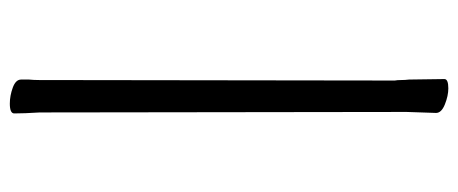

<svg xmlns="http://www.w3.org/2000/svg" viewBox="-291 -529 933 391"><g transform="rotate(-90 175.5 -333.5)"><path d="M191 113Q176 113 158.5 106Q141 99 141 88L143 29V5L142 -719Q140 -751 140 -771Q140 -780 160 -780Q176 -780 192.5 -774Q209 -768 209 -757V-741Q208 -731 208 -720L207 4Q208 9 208 17Q208 25 209 33L210 105Q210 113 191 113Z"/></g></svg>

Font: LXGW Bright TC
Style: Regular
Weight: 400
Designer: Christian Thalmann (Catharsis Fonts)
Foundry: LXGW / Christian Thalmann (Catharsis Fonts) / Fontworks Inc.
Version: Version 5.501